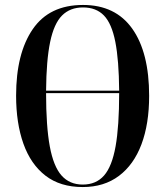

<svg xmlns="http://www.w3.org/2000/svg" viewBox="-20 -745 667 775"><path d="M314 10Q223 10 163.5 -36Q104 -82 74.5 -165Q45 -248 45 -359Q45 -529 112 -627Q179 -725 315 -725Q446 -725 514 -629Q582 -533 582 -358Q582 -245 551 -162.5Q520 -80 460 -35Q400 10 314 10ZM461 -379Q460 -502 445.5 -576Q431 -650 399.5 -682.5Q368 -715 315 -715Q263 -715 230.5 -682.5Q198 -650 182.5 -576Q167 -502 166 -379ZM314 0Q368 0 400 -36.5Q432 -73 446.5 -154Q461 -235 461 -369H166Q166 -235 181 -154Q196 -73 228.5 -36.5Q261 0 314 0Z"/></svg>

Font: Noto Serif Display ExtraCondensed SemiBold
Style: Regular
Weight: 600
Width: 2
Designer: Monotype Design Team
Foundry: Monotype Imaging Inc.
Version: Version 2.009